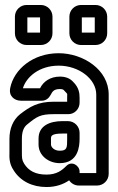

<svg xmlns="http://www.w3.org/2000/svg" viewBox="-20 -721 474 772"><path d="M300 -308V-328C300 -347 297 -369 275 -391C261 -407 242 -413 221 -413C182 -413 154 -393 141 -366H72C86 -412 138 -457 216 -457C298 -457 367 -403 367 -341V-25H300V-31C300 -55 269 -76 247 -54C229 -36 208 -19 167 -19C123 -19 95 -34 77 -63C68 -78 68 -86 68 -109V-163C68 -193 76 -211 91 -222C128 -252 142 -262 196 -262H255C280 -262 300 -283 300 -308ZM297 25H370C396 25 417 4 417 -22V-341C417 -441 314 -507 216 -507C112 -507 36 -442 21 -367C19 -357 19 -345 26 -335C36 -320 53 -316 65 -316H147C166 -316 177 -327 184 -340C190 -351 195 -363 221 -363C232 -363 236 -360 238 -357C253 -340 250 -350 250 -328V-312H196C132 -312 100 -292 61 -262C32 -239 18 -203 18 -163V-109C18 -92 15 -65 35 -36C62 7 109 31 167 31C205 31 235 20 258 4C266 16 280 25 297 25ZM253 -234H231C181 -234 135 -216 135 -164V-140C135 -94 177 -65 220 -65C294 -65 300 -131 300 -163V-187C300 -213 279 -234 253 -234ZM231 -184H250V-163C250 -127 250 -115 220 -115C197 -115 185 -130 185 -140V-164C185 -174 187 -184 231 -184ZM309 -590V-651H361V-590ZM411 -587V-654C411 -680 390 -701 364 -701H306C280 -701 259 -680 259 -654V-587C259 -561 280 -540 306 -540H364C390 -540 411 -561 411 -587ZM90 -590V-651H141V-590ZM191 -587V-654C191 -680 170 -701 144 -701H87C61 -701 40 -680 40 -654V-587C40 -561 61 -540 87 -540H144C170 -540 191 -561 191 -587Z"/></svg>

Font: DIN Rundschrift
Style: BreitKont
Weight: 400
Width: 7
Version: Version 1.027